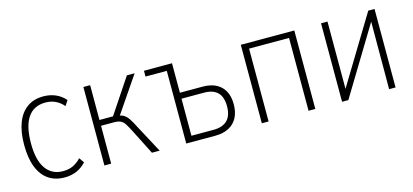

<svg xmlns="http://www.w3.org/2000/svg" viewBox="-49 -819 2478 1151"><g transform="rotate(-15 1190.0 -243.5)"><path d="M243 8Q184 8 142.5 -20.5Q101 -49 79 -105Q57 -161 57 -243Q57 -324 79 -380.5Q101 -437 142.5 -466Q184 -495 242 -495Q284 -495 318.5 -480Q353 -465 378 -436L357 -404Q336 -429 308 -442.5Q280 -456 245 -456Q173 -456 136 -402Q99 -348 99 -241Q99 -137 136.5 -84Q174 -31 243 -31Q280 -31 307 -44.5Q334 -58 355 -81L377 -50Q352 -22 318 -7Q284 8 243 8Z M490 0V-487H532V-271H616L760 -487H808L652 -258L639 -269Q666 -265 681.5 -255.5Q697 -246 710.5 -226Q724 -206 743 -168L833 0H785L705 -158Q691 -185 680.5 -202Q670 -219 655 -227Q640 -235 612 -235H532V0Z M998 0V-451H866V-487H1040V-304H1180Q1254 -304 1294 -265Q1334 -226 1334 -154Q1334 -106 1316 -71.5Q1298 -37 1263 -18.5Q1228 0 1178 0ZM1040 -37H1177Q1234 -37 1263 -66Q1292 -95 1292 -153Q1292 -211 1263.5 -239Q1235 -267 1179 -267H1040Z M1467 0V-487H1799V0H1757V-452H1509V0Z M1965 0V-487H2005V-40H1987L2258 -487H2297V0H2257L2258 -447H2275L2004 0Z"/></g></svg>

Font: Nunito Sans 10pt Condensed ExtraLight
Style: Regular
Weight: 250
Width: 3
Designer: Vernon Adams
Foundry: Vernon Adams
Version: Version 3.101;gftools[0.9.27]